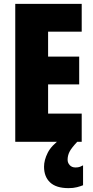

<svg xmlns="http://www.w3.org/2000/svg" viewBox="-20 -734 483 994"><path d="M403 0H59V-714H403V-570H229V-441H390V-297H229V-146H403ZM330 93Q330 109 341 121Q352 133 371 133Q385 133 394 129.5Q403 126 410 122V225Q398 230 379 235Q360 240 335 240Q271 240 239.5 210.5Q208 181 208 129Q208 95 227 57Q246 19 297 -17L380 0Q349 33 339.5 52.5Q330 72 330 93Z"/></svg>

Font: Noto Sans Khmer UI ExtraCondensed Black
Style: Regular
Weight: 900
Width: 2
Designer: Danh Hong and the Monotype Design Team
Foundry: Monotype Imaging Inc.
Version: Version 2.002; ttfautohint (v1.8.4.7-5d5b)